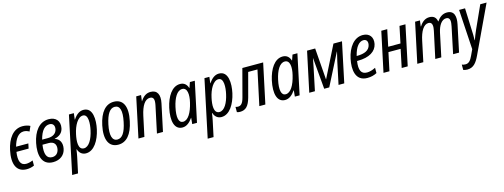

<svg xmlns="http://www.w3.org/2000/svg" viewBox="-15 -1400 6551 2496"><g transform="rotate(-15 3260.5 -152.0)"><path d="M188 10C221 10 258 3 289 -12V-81C254 -66 223 -60 198 -60C123 -60 97 -124 115 -243H279L293 -309H128C154 -405 200 -476 274 -476C301 -476 328 -466 348 -454L378 -522C347 -538 312 -545 276 -545C147 -545 72 -431 41 -287C2 -105 50 10 188 10Z M543 10C639 10 703 -44 718 -123C734 -200 703 -259 640 -276L641 -279C707 -294 748 -330 760 -388C779 -482 725 -545 628 -545C500 -545 422 -436 392 -288C362 -141 385 10 543 10ZM622 -479C669 -479 692 -444 681 -393C669 -341 624 -310 556 -310H479C510 -432 562 -479 622 -479ZM548 -56C472 -56 448 -125 466 -245H550C618 -245 651 -204 640 -139C630 -85 596 -56 548 -56Z M737 235H816L861 24C867 -2 873 -42 877 -72H881C897 -21 934 10 985 10C1095 10 1169 -114 1200 -253C1228 -379 1224 -545 1097 -545C1044 -545 1000 -514 959 -452H956L966 -536H900ZM976 -60C894 -60 904 -179 923 -265C946 -375 1001 -476 1071 -476C1146 -476 1137 -347 1118 -263C1094 -152 1044 -60 976 -60Z M1421 10C1530 10 1606 -75 1642 -248C1683 -437 1630 -545 1504 -545C1395 -545 1318 -458 1282 -288C1242 -100 1295 10 1421 10ZM1426 -58C1356 -58 1332 -136 1362 -279C1391 -415 1436 -478 1499 -478C1570 -478 1593 -404 1562 -258C1534 -120 1490 -58 1426 -58Z M1692 0H1772L1830 -271C1858 -399 1905 -473 1972 -473C2024 -473 2032 -432 2018 -362L1941 0H2022L2100 -366C2123 -474 2091 -545 2000 -545C1946 -545 1903 -519 1863 -457H1861L1871 -537H1806Z M2284 10C2340 10 2383 -27 2422 -83H2424L2416 0H2480L2594 -536H2528L2503 -464H2500C2484 -515 2450 -545 2397 -545C2286 -545 2214 -426 2182 -283C2144 -109 2177 10 2284 10ZM2310 -60C2251 -60 2233 -135 2263 -271C2288 -385 2337 -475 2406 -475C2478 -476 2485 -379 2460 -277C2430 -149 2378 -60 2310 -60Z M2561 235H2640L2685 24C2691 -2 2697 -42 2701 -72H2705C2721 -21 2758 10 2809 10C2919 10 2993 -114 3024 -253C3052 -379 3048 -545 2921 -545C2868 -545 2824 -514 2783 -452H2780L2790 -536H2724ZM2800 -60C2718 -60 2728 -179 2747 -265C2770 -375 2825 -476 2895 -476C2970 -476 2961 -347 2942 -263C2918 -152 2868 -60 2800 -60Z M3059 7C3136 7 3178 -37 3208 -145L3294 -467H3419L3319 0H3400L3514 -536H3234L3136 -166C3115 -86 3088 -65 3050 -65C3038 -65 3027 -67 3017 -71V0C3025 4 3041 7 3059 7Z M3665 10C3721 10 3764 -27 3803 -83H3805L3797 0H3861L3975 -536H3909L3884 -464H3881C3865 -515 3831 -545 3778 -545C3667 -545 3595 -426 3563 -283C3525 -109 3558 10 3665 10ZM3691 -60C3632 -60 3614 -135 3644 -271C3669 -385 3718 -475 3787 -475C3859 -476 3866 -379 3841 -277C3811 -149 3759 -60 3691 -60Z M3991 0H4067L4131 -305C4139 -346 4147 -387 4154 -423H4155L4192 0H4260L4476 -424H4478C4468 -383 4458 -340 4448 -297L4385 0H4462L4575 -536H4460L4248 -113H4246L4214 -536H4105Z M4772 10C4819 10 4862 0 4901 -21V-92C4858 -70 4819 -60 4786 -60C4707 -60 4680 -117 4698 -238H4708C4865 -238 4955 -298 4975 -392C4993 -480 4947 -545 4855 -545C4737 -545 4655 -435 4624 -287C4595 -150 4609 10 4772 10ZM4847 -478C4889 -478 4907 -446 4897 -400C4882 -332 4817 -302 4714 -302H4710C4738 -421 4790 -478 4847 -478Z M4990 0H5070L5122 -244H5286L5235 0H5316L5429 -536H5349L5302 -312H5137L5184 -536H5104Z M5445 0H5526L5584 -274C5609 -393 5655 -475 5722 -475C5780 -475 5775 -410 5764 -358L5687 0H5768L5835 -316C5855 -408 5899 -475 5960 -475C6018 -475 6014 -414 6001 -353L5927 0H6007L6083 -360C6104 -459 6089 -545 5989 -545C5929 -545 5886 -511 5853 -462H5850C5841 -517 5809 -545 5751 -545C5693 -545 5649 -508 5618 -457H5614L5624 -536H5559Z M6055 241C6137 241 6180 188 6222 99L6521 -536H6436L6298 -231C6283 -198 6260 -141 6247 -103H6244C6246 -144 6245 -201 6242 -249L6231 -536H6151L6184 1L6147 80C6121 136 6096 169 6050 169C6033 169 6017 166 6001 160V231C6016 237 6036 241 6055 241Z"/></g></svg>

Font: Noto Sans Condensed
Style: Italic
Weight: 400
Width: 3
Italic angle: -12°
Designer: Monotype Design Team
Foundry: Monotype Imaging Inc.
Version: Version 2.013